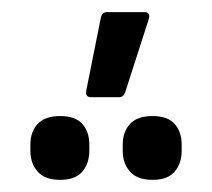

<svg xmlns="http://www.w3.org/2000/svg" viewBox="-20 -869 349 316"><path d="M130 -709Q120 -709 122 -720L146 -840Q148 -849 156 -849H218Q228 -849 225 -838L186 -717Q183 -709 176 -709ZM79 -573Q54 -573 42 -586.5Q30 -600 30 -621V-631Q30 -652 42 -665Q54 -678 79 -678Q104 -678 115.5 -665Q127 -652 127 -631V-621Q127 -600 115.5 -586.5Q104 -573 79 -573ZM231 -573Q206 -573 194 -586.5Q182 -600 182 -621V-631Q182 -652 194 -665Q206 -678 231 -678Q256 -678 267.5 -665Q279 -652 279 -631V-621Q279 -600 267.5 -586.5Q256 -573 231 -573Z"/></svg>

Font: Sofia Sans Semi Condensed
Style: Regular
Weight: 400
Designer: Botio Nikoltchev, Ani Petrova
Foundry: lettersoup
Version: Version 4.100; ttfautohint (v1.8.4.7-5d5b)